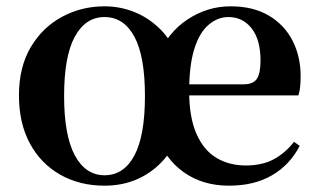

<svg xmlns="http://www.w3.org/2000/svg" viewBox="-20 -572 1010 608"><path d="M311 16Q232 16 170.5 -19Q109 -54 74.5 -118Q40 -182 40 -270Q40 -359 77 -422Q114 -485 176 -518.5Q238 -552 311 -552Q361 -552 406.5 -533.5Q452 -515 488 -479Q524 -443 541 -392H479Q511 -469 574 -510.5Q637 -552 710 -552Q782 -552 831.5 -522.5Q881 -493 906.5 -443Q932 -393 932 -331Q932 -312 930.5 -297.5Q929 -283 925 -270H495V-305H751Q782 -305 793.5 -322.5Q805 -340 805 -380Q805 -446 777 -482Q749 -518 703 -518Q669 -518 640 -493Q611 -468 595 -416Q579 -364 579 -283Q579 -201 602 -148.5Q625 -96 665.5 -72Q706 -48 758 -48Q811 -48 847.5 -68Q884 -88 911 -123L929 -110Q898 -50 841.5 -17Q785 16 705 16Q622 16 562 -26.5Q502 -69 472 -150H548Q528 -97 493 -60Q458 -23 412 -3.5Q366 16 311 16ZM311 -17Q372 -17 405.5 -79.5Q439 -142 439 -268Q439 -394 405.5 -456Q372 -518 311 -518Q251 -518 217 -456Q183 -394 183 -268Q183 -143 217 -80Q251 -17 311 -17Z"/></svg>

Font: Noto Serif SC ExtraLight
Style: Bold
Weight: 700
Version: Version 2.002-H1;hotconv 1.1.0;makeotfexe 2.6.0